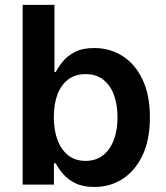

<svg xmlns="http://www.w3.org/2000/svg" viewBox="-20 -747 670 777"><path d="M71.7 0V-727.3H200.3V-455.3H205.6Q215.6 -475.1 233.7 -497.7Q251.8 -520.2 282.7 -536.4Q313.6 -552.6 361.5 -552.6Q424.7 -552.6 475.7 -520.4Q526.6 -488.3 556.6 -425.6Q586.6 -362.9 586.6 -272Q586.6 -182.2 557.2 -119.3Q527.7 -56.5 476.9 -23.4Q426.1 9.6 361.9 9.6Q315 9.6 284.1 -6Q253.2 -21.7 234.6 -43.9Q215.9 -66.1 205.6 -85.9H198.2V0ZM197.8 -272.7Q197.8 -219.8 212.9 -180Q228 -140.3 256.6 -118.1Q285.2 -95.9 326 -95.9Q368.6 -95.9 397.4 -118.8Q426.1 -141.7 440.9 -181.6Q455.6 -221.6 455.6 -272.7Q455.6 -323.5 441.1 -362.9Q426.5 -402.3 397.7 -424.7Q369 -447.1 326 -447.1Q284.8 -447.1 256 -425.4Q227.3 -403.8 212.5 -364.7Q197.8 -325.6 197.8 -272.7Z"/></svg>

Font: InterMG SemiBold
Style: Regular
Weight: 600
Designer: Rasmus Andersson
Foundry: rsms
Version: Version 3.019;December 26, 2023;FontCreator 15.0.0.2955 64-b